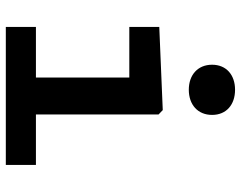

<svg xmlns="http://www.w3.org/2000/svg" viewBox="-104 -724 828 660"><g transform="rotate(90 310.0 -394.0)"><path d="M72.5 0H547V-103.5H373.5V-525L358.5 -539.5L72.5 -527.5V-424.5H246.5V-103.5H72.5ZM288.5 -629C340 -629 375 -660 375 -709C375 -758 340 -788 288.5 -788C237.5 -788 202.5 -758 202.5 -709C202.5 -660 237.5 -629 288.5 -629Z"/></g></svg>

Font: Monaspace Neon SemiBold
Style: Regular
Weight: 600
Designer: Riley Cran & the Lettermatic Team
Foundry: Lettermatic
Version: Version 1.200 (Monaspace Neon)